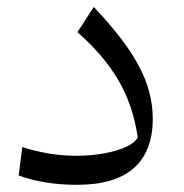

<svg xmlns="http://www.w3.org/2000/svg" viewBox="-20 -519 521 545"><path d="M413.6 -181.3Q413.6 -232 396.6 -280.9Q379.5 -329.7 342.8 -383Q306 -436.3 246.2 -499.2L199.7 -427.6Q273.3 -363.5 315.4 -292.3Q357.4 -221.1 371 -129.2Q363.5 -113.9 338.1 -102.2Q312.6 -90.5 275.9 -83.7Q239.2 -76.8 197.1 -76.8Q158.8 -76.8 120.4 -83Q82 -89.2 43.3 -101.4L33 -21Q68.5 -7.8 110.3 -1.1Q152.1 5.6 198.7 5.6Q253.2 5.6 293.5 -6.5Q333.9 -18.6 360.4 -42.3Q387 -66 400.3 -101Q413.6 -136 413.6 -181.3Z"/></svg>

Font: Pinar-VF-FD
Style: Regular
Weight: 300
Designer: Amin Abedi
Version: Version 3.0